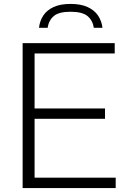

<svg xmlns="http://www.w3.org/2000/svg" viewBox="-20 -960 654 980"><path d="M95.5 0V-740H565.5V-687H156.5V-53H570.5V0ZM132 -353.5V-406.5H516V-353.5ZM179 -818Q183 -853.5 201.2 -881Q219.5 -908.5 253.8 -924.2Q288 -940 340 -940Q392.5 -940 427.2 -924Q462 -908 480.5 -880.5Q499 -853 503 -818H459Q453 -856.5 426.5 -878.2Q400 -900 340 -900Q280.5 -900 254.8 -878.2Q229 -856.5 223 -818Z"/></svg>

Font: Encode Sans SemiExpanded Light
Style: Regular
Weight: 300
Width: 6
Designer: Multiple Designers
Foundry: Impallari Type
Version: Version 3.002